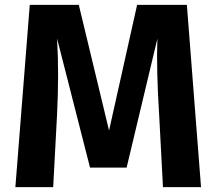

<svg xmlns="http://www.w3.org/2000/svg" viewBox="-20 -767 887 787"><path d="M746 -747H542L427 -232L303 -747H102L43 0H198L214 -300C219 -405 220 -504 214 -609L349 -80H499L625 -608C622 -523 625 -410 632 -303L648 0H804Z"/></svg>

Font: Glow Sans SC Normal
Style: Bold
Weight: 700
Designer: Ryoko NISHIZUKA (kana, bopomofo & ideographs); Paul D. Hunt (Latin, Greek & Cyrillic); Sandoll Communications, Soo-young
Version: Version 0.93